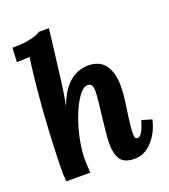

<svg xmlns="http://www.w3.org/2000/svg" viewBox="-139 -856 853 967"><g transform="rotate(-20 287.0 -372.0)"><path d="M417 11Q362 11 342 -19Q322 -49 322 -102Q322 -132 326 -169.5Q330 -207 334.5 -246Q339 -285 343 -319.5Q347 -354 347 -377Q347 -392 344 -401.5Q341 -411 335 -415Q329 -419 319 -419Q301 -419 281.5 -397Q262 -375 243.5 -337.5Q225 -300 210.5 -254.5Q196 -209 187.5 -161.5Q179 -114 179 -72Q179 -59 180 -35.5Q181 -12 182 0H54Q52 -21 51.5 -29.5Q51 -38 51 -48Q51 -97 53 -152.5Q55 -208 58 -264.5Q61 -321 65 -375Q69 -429 73.5 -476Q78 -523 82 -559Q84 -576 87.5 -604Q91 -632 95 -652L25 -649L29 -725Q76 -725 107 -730Q138 -735 156 -742Q174 -749 181 -755H235Q232 -726 227 -686Q222 -646 217.5 -608.5Q213 -571 210 -551Q209 -543 207 -522.5Q205 -502 201 -474Q197 -446 192.5 -416.5Q188 -387 182 -360H183Q206 -420 235 -453Q264 -486 295 -498.5Q326 -511 354 -511Q418 -511 447 -469.5Q476 -428 476 -357Q476 -321 470 -277Q464 -233 457.5 -189Q451 -145 451 -108Q451 -92 455.5 -87Q460 -82 466 -82Q477 -82 489 -99Q501 -116 514 -161L568 -145Q564 -124 552.5 -97Q541 -70 522 -45.5Q503 -21 477 -5Q451 11 417 11Z"/></g></svg>

Font: Lora
Style: Italic
Weight: 400
Italic angle: -3°
Designer: Olga Karpushina, Alexei Vanyashin (Cyrillic)
Foundry: Cyreal
Version: Version 3.008